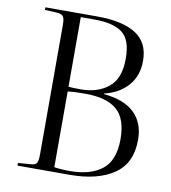

<svg xmlns="http://www.w3.org/2000/svg" viewBox="-82 -801 777 872"><g transform="rotate(10 306.5 -365.0)"><path d="M57 0V-12L118 -17Q137 -18 143 -28.5Q149 -39 149 -68V-667Q149 -693 142.5 -703Q136 -713 116 -715L57 -718V-730H295Q413 -730 474.5 -691Q536 -652 536 -567Q536 -497 495 -451.5Q454 -406 388 -391V-388Q482 -379 529 -333.5Q576 -288 576 -210Q576 -101 500.5 -50.5Q425 0 298 0ZM281 -391Q357 -391 407 -431Q457 -471 457 -563Q457 -652 414.5 -683Q372 -714 289 -714H223V-393Q240 -391 281 -391ZM295 -17Q390 -17 443.5 -59Q497 -101 497 -199Q497 -294 449.5 -334.5Q402 -375 304 -375Q248 -375 223 -371V-22Q233 -20 253.5 -18.5Q274 -17 295 -17Z"/></g></svg>

Font: Literata 72pt Light
Style: Regular
Weight: 300
Designer: Latin by Veronika Burian and Jose Scaglione. Greek by Irene Vlachou. Cyrillic by Vera Evstafieva.
Foundry: TypeTogether
Version: Version 3.002